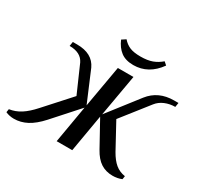

<svg xmlns="http://www.w3.org/2000/svg" viewBox="-175 -783 996 960"><g transform="rotate(30 323.0 -303.0)"><path d="M-40 0 -37 -19Q-2 -24 28.5 -43.5Q59 -63 92 -100L223 -245L155 -400Q133 -445 68 -445L72 -470H97Q186 -470 216 -405L290 -230L332 -470H422L380 -230L516 -405Q567 -470 657 -470H682L678 -445Q647 -445 619.5 -433.5Q592 -422 575 -400L453 -245L532 -100Q553 -63 576.5 -43.5Q600 -24 633 -19L630 0Q606 10 578 10Q539 10 509.5 -9Q480 -28 457 -70L377 -215L340 0H250L287 -215L157 -70Q119 -28 83 -9Q47 10 8 10Q-18 10 -40 0ZM275 -601 298 -616Q315 -596 338 -586Q361 -576 401 -576Q441 -576 468 -586Q495 -596 518 -616L535 -601Q478 -521 391 -521Q346 -521 318.5 -542Q291 -563 275 -601Z"/></g></svg>

Font: Philosopher
Style: Italic
Weight: 400
Italic angle: -10°
Designer: Jovanny Lemonad
Foundry: Jovanny Lemonad
Version: Version 2.000